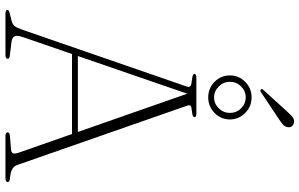

<svg xmlns="http://www.w3.org/2000/svg" viewBox="-217 -881 1098 704"><g transform="rotate(90 332.0 -529.0)"><path d="M169.5 -265.5H472.5L477.5 -244H162.5ZM195.5 -8Q195.5 -4.5 192.2 -2.2Q189 0 182 0H31Q23.5 0 20 -2Q16.5 -4 16.5 -7.5Q16.5 -10.5 19.5 -12.2Q22.5 -14 32.5 -16.5L57.5 -23Q70.5 -26.5 76.2 -34.2Q82 -42 89.5 -63.5L296.5 -662.5Q300.5 -673 296.8 -677.2Q293 -681.5 275.5 -683.5Q261.5 -685 256.2 -687Q251 -689 251 -693Q251 -696.5 254.8 -698.2Q258.5 -700 265 -700H396Q403 -700 406.2 -698.2Q409.5 -696.5 409.5 -693.5Q409.5 -689.5 405 -687.2Q400.5 -685 386 -683.5Q370.5 -682 367.5 -678.5Q364.5 -675 367.5 -666L584.5 -44.5Q588.5 -32 598.5 -25.8Q608.5 -19.5 629 -17Q640 -16 643.8 -14Q647.5 -12 647.5 -8Q647.5 -4.5 643.8 -2.2Q640 0 633 0H478.5Q472.5 0 468.8 -2.2Q465 -4.5 465 -8Q465 -11.5 468.5 -13.8Q472 -16 480 -16.5L528 -20.5Q540.5 -21.5 542.5 -28.5Q544.5 -35.5 539 -51L318.5 -681L329 -682.5L116 -64Q111.5 -50.5 111.5 -41.8Q111.5 -33 117.2 -28.2Q123 -23.5 134.5 -22L180.5 -16.5Q189 -15.5 192.2 -13.8Q195.5 -12 195.5 -8ZM337 -743.5Q303.5 -743.5 280 -766.8Q256.5 -790 256.5 -823Q256.5 -855.5 280 -879Q303.5 -902.5 337 -902.5Q370.5 -902.5 394.2 -879Q418 -855.5 418 -823Q418 -790 394.2 -766.8Q370.5 -743.5 337 -743.5ZM337 -881Q314 -881 297 -864Q280 -847 280 -823Q280 -799.5 297 -782.2Q314 -765 337 -765Q360.5 -765 377.2 -782.2Q394 -799.5 394 -823Q394 -847 377.2 -864Q360.5 -881 337 -881ZM385 -1028.5Q399.5 -1044.5 409 -1052.5Q418.5 -1060.5 430.5 -1057.5Q439.5 -1055.5 443.8 -1049Q448 -1042.5 446 -1034Q444.5 -1024 435.5 -1016.5Q426.5 -1009 413.5 -1000.5L317.5 -936.5Q315.5 -935 312.8 -934.8Q310 -934.5 308 -936.5Q305.5 -939 307 -942Q308.5 -945 310.5 -946.5Z"/></g></svg>

Font: Fraunces Thin
Style: Regular
Weight: 250
Version: Version 1.000;[b76b70a41]